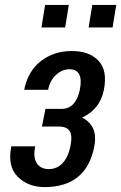

<svg xmlns="http://www.w3.org/2000/svg" viewBox="-20 -742 487 771"><path d="M226.6 -304.7Q284.7 -304.7 300.8 -382.3Q316.4 -463.9 258.8 -463.9Q228.5 -463.9 204.1 -440.4Q179.7 -417 173.3 -381.3H77.1Q92.3 -457 144.5 -497.1Q196.8 -537.1 268.1 -537.1Q339.4 -537.1 376 -497.6Q412.6 -458 397 -380.4Q381.3 -302.7 309.6 -270Q375.5 -236.8 358.4 -152.3Q326.2 9.3 158.2 9.3Q93.3 9.3 51.3 -32.2Q9.3 -73.7 25.4 -154.3H121.6Q112.3 -112.3 127 -87.9Q141.6 -63.5 174.8 -63Q208 -62.5 231.4 -86.9Q253.9 -111.3 262.7 -154.3Q271.5 -197.3 259.8 -215.8Q248 -234.4 212.4 -233.9H148.4L162.6 -304.7ZM241.7 -631.8H146.5L161.1 -722.2H256.3ZM432.1 -631.8H335.9L350.6 -722.2H446.8Z"/></svg>

Font: RobotoCondensed-Italic
Style: Italic
Weight: 400
Designer: Google
Version: Version 1.200311; 2013